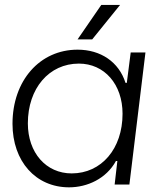

<svg xmlns="http://www.w3.org/2000/svg" viewBox="-20 -763 647 794"><path d="M265.6 11.7C340.8 11.7 419.4 -23.9 459.5 -97.2H465.3L454.1 0H515.1L581.5 -545.9H520.5L504.4 -420.4H499C471.7 -506.8 396.5 -557.6 300.8 -557.6C145 -557.6 31.7 -430.2 31.7 -251C31.7 -95.7 127.9 11.7 265.6 11.7ZM95.2 -252.9C95.2 -397.9 183.1 -500 306.2 -500C411.6 -500 486.8 -414.6 486.8 -292.5C486.8 -147.9 399.4 -45.9 276.4 -45.9C170.4 -45.9 95.2 -131.3 95.2 -252.9ZM300.8 -600.1H361.3L476.6 -742.7H398.9Z"/></svg>

Font: Guggenheim Sans Display Light
Style: Italic
Weight: 300
Italic angle: -7°
Designer: Modified by Tom Baber under direction of Pentagram Design 2023
Foundry: rsms
Version: Version 1.001;Glyphs 3.1.2 (3151)